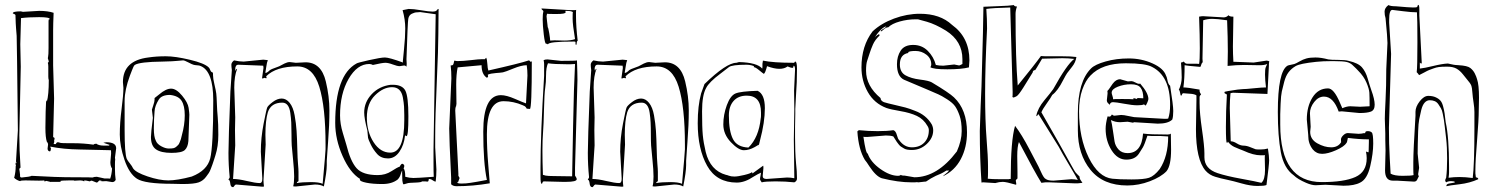

<svg xmlns="http://www.w3.org/2000/svg" viewBox="-20 -755 6174 795"><path d="M404 -5 394 -8Q390 -8 387 -3.5Q384 1 380 1L360 -7Q356 -7 352 -4Q335 -8 329 -8V-4Q322 -8 312 -8L293 -7H286V-8H266Q236 -8 227 -5H230Q232 -5 232 -4L230 -2H190L188 -1V-2L172 -6L166 -4Q163 -4 163 -5.5Q163 -7 164 -8Q157 -7 141 -7L85 -8Q64 -8 64 -5Q60 -5 50.5 -10Q41 -15 38 -20V-21L39 -20Q45 -43 45 -67H46H45Q46 -68 46 -69L44 -77Q45 -79 46 -83V-77L49 -86L46 -83L54 -215Q50 -591 49 -606.5Q48 -622 46.5 -637.5Q45 -653 44 -693Q42 -696 37.5 -697.5Q33 -699 33 -700Q33 -708 66 -708Q67 -708 75 -706L142 -710Q178 -710 202 -702Q200 -654 200 -630V-484L204 -347L200 -187Q206 -186 206 -181L204 -172Q204 -169 205 -168L202 -160Q204 -158 206.5 -158.5Q209 -159 211 -158Q214 -166 219 -166Q224 -166 228 -164Q232 -162 264 -162H284Q326 -162 367 -156Q371 -160 379 -160Q388 -152 412 -152H431L434 -155L408 -164Q418 -166 420 -166Q461 -166 461 -141L456 -102L457 -95Q456 -88 456 -75V-56Q456 -31 459 -10Q454 -1 445 -1L420 -5Q411 -5 396 -4Q397 -5 404 -5ZM381 -23 413 -16H426Q435 -16 436 -15Q442 -30 444 -57Q437 -67 437 -83L440 -119Q440 -132 439 -133Q416 -134 375.5 -134.5Q335 -135 310 -136Q242 -137 188 -148Q190 -141 191 -141Q191 -132 187 -128Q177 -129 177 -140L179 -156Q179 -163 174 -168Q168 -186 168 -225.5Q168 -265 169 -292L171 -340Q172 -340 174 -334Q182 -362 182 -423Q180 -429 180 -438V-480Q180 -489 178 -495Q182 -498 182 -501L178 -514Q178 -515 179 -519Q181 -527 181 -557V-667Q181 -674 183 -676L185 -674L186 -676Q186 -684 142 -684Q98 -684 67 -680Q64 -575 64 -572L66 -479L60 -195Q60 -136 65 -61Q60 -58 60 -54L62 -41V-38Q63 -36 63 -32V-26Q63 -20 70 -20Q104 -23 111 -27Q211 -21 287 -21Q363 -21 363 -20Q370 -23 381 -23Z M491 -391 489 -415Q489 -504 594 -517Q627 -522 666.5 -522Q706 -522 766.5 -507.5Q827 -493 844 -476Q847 -474 850.5 -465Q854 -456 859 -456Q862 -454 862 -450V-444Q862 -430 868 -405Q874 -380 875.5 -367.5Q877 -355 878 -325.5Q879 -296 881.5 -270Q884 -244 884 -196.5Q884 -149 872 -112Q871 -109 866.5 -94.5Q862 -80 860 -75Q858 -70 853.5 -57.5Q849 -45 844.5 -38.5Q840 -32 834 -24Q822 -7 803 0Q784 7 735 7L693 6Q579 6 547 -15Q515 -36 495.5 -93Q476 -150 476 -198Q476 -246 483.5 -304.5Q491 -363 491 -391ZM863 -340Q863 -461 810 -482Q806 -484 797.5 -484.5Q789 -485 782.5 -486.5Q776 -488 760 -496.5Q744 -505 738 -505Q732 -505 715 -503Q698 -501 653 -500Q558 -499 538 -486Q533 -482 526.5 -464Q520 -446 518 -442Q496 -383 496 -337V-217Q496 -119 505 -97Q509 -89 518 -78Q527 -67 531 -58Q542 -41 591 -24.5Q640 -8 677 -8Q714 -8 774 -24Q838 -49 850.5 -99.5Q863 -150 863 -340ZM613 -267 609 -301Q610 -306 615 -320Q620 -334 620 -343V-349Q624 -352 639 -364Q667 -388 688.5 -388Q710 -388 734 -359Q758 -330 761 -308.5Q764 -287 764 -280L760 -171Q758 -146 745.5 -134Q733 -122 690 -122Q647 -122 626 -136.5Q605 -151 605 -188Q605 -203 613 -267ZM733 -195Q745 -238 745 -277.5Q745 -317 732 -337.5Q719 -358 684 -362Q649 -362 637 -342Q621 -316 620 -294Q617 -259 617 -223.5Q617 -188 625 -173Q630 -159 647.5 -149.5Q665 -140 678.5 -140Q692 -140 698.5 -141.5Q705 -143 710 -147.5Q715 -152 718 -155Q721 -158 724.5 -167Q728 -176 729 -179Q730 -182 733 -195Z M1080 -156 1071 -9Q1071 1 1073 17Q1072 18 1066 18L957 9Q953 10 950 15Q947 20 945 20Q935 20 933.5 5Q932 -10 926 -11Q926 -13 928.5 -15.5Q931 -18 931 -22Q926 -71 926 -122Q926 -173 934 -376L940 -465Q938 -479 938 -487.5Q938 -496 949 -505Q971 -500 989 -500L1070 -508Q1075 -508 1089 -506Q1085 -497 1082.5 -478Q1080 -459 1079 -456V-453Q1086 -453 1098 -465Q1104 -469 1117.5 -473.5Q1131 -478 1136 -480.5Q1141 -483 1147.5 -486.5Q1154 -490 1158 -492Q1170 -498 1180 -498L1205 -495L1245 -497Q1310 -497 1329 -418Q1344 -356 1344 -297.5Q1344 -239 1338.5 -168Q1333 -97 1333 -89V-71Q1333 -43 1321 17Q1307 9 1284 9L1207 17H1200Q1195 17 1194 16Q1198 3 1198 -24Q1198 -51 1193.5 -94Q1189 -137 1188 -152.5Q1187 -168 1187 -198Q1187 -228 1186 -247.5Q1185 -267 1182 -288Q1176 -330 1149 -330Q1102 -330 1089 -290Q1079 -256 1079 -197ZM1316 6Q1328 -126 1328 -137V-155Q1328 -312 1302 -396Q1276 -480 1211 -480Q1123 -480 1082 -439L1084 -433Q1083 -432 1083 -431Q1077 -431 1077 -433L1067 -430Q1066 -430 1065 -431L1071 -474L1070 -483L967 -487Q954 -487 954 -468Q955 -467 955 -465Q955 -463 956 -462Q957 -463 957.5 -466.5Q958 -470 962 -470Q950 -441 950 -392L954 -269L953 -216L954 -153L945 -14Q967 -14 1002.5 -5.5Q1038 3 1056 3Q1066 3 1066 -14Q1066 -17 1066 -18L1060 -127Q1060 -184 1071.5 -243Q1083 -302 1086.5 -310Q1090 -318 1109 -332.5Q1128 -347 1146.5 -347Q1165 -347 1179.5 -329Q1194 -311 1200 -277.5Q1206 -244 1208 -213.5Q1210 -183 1211 -140Q1212 -97 1214 -75.5Q1216 -54 1216 -43V-6Q1216 -4 1212.5 -2.5Q1209 -1 1209 3Q1232 -1 1266.5 -1Q1301 -1 1316 6Z M1749 -3 1741 -4H1727Q1727 0 1700.5 1Q1674 2 1670 3Q1666 4 1663 5Q1660 6 1658 6.5Q1656 7 1654.5 7.5Q1653 8 1652 8H1651Q1648 8 1646 -7L1645 -40Q1645 -48 1646 -49Q1642 -45 1639 -33.5Q1636 -22 1627 -12Q1603 7 1563 7Q1523 7 1496.5 1.5Q1470 -4 1470 -11Q1470 -13 1471 -14Q1429 -40 1398.5 -109Q1368 -178 1368 -246Q1368 -444 1456 -492Q1459 -495 1508 -506Q1557 -517 1574 -517Q1591 -517 1649 -496Q1648 -497 1648 -501Q1648 -505 1653 -553Q1658 -601 1658 -637.5Q1658 -674 1647 -713L1672 -718Q1692 -718 1724 -712.5Q1756 -707 1770.5 -707Q1785 -707 1788.5 -712.5Q1792 -718 1796 -718Q1795 -671 1795 -614Q1795 -557 1788.5 -413.5Q1782 -270 1782 -192V-145L1787 -53Q1787 -27 1784 -3Q1779 -3 1771.5 -8.5Q1764 -14 1756 -14Q1755 -13 1754.5 -8Q1754 -3 1749 -3ZM1654 -484 1635 -481Q1625 -481 1606.5 -488Q1588 -495 1575.5 -495Q1563 -495 1524 -486Q1517 -490 1509 -490Q1459 -490 1423.5 -428.5Q1388 -367 1388 -277Q1388 -242 1399.5 -204.5Q1411 -167 1414 -156Q1431 -87 1456.5 -58.5Q1482 -30 1544 -30Q1576 -30 1600.5 -46Q1625 -62 1635 -65Q1641 -77 1646 -77Q1654 -74 1654 -68Q1654 -62 1651 -58Q1658 -50 1658 -23Q1676 -18 1692 -18Q1708 -18 1776 -23Q1775 -42 1775 -79V-135L1784 -696L1720 -705L1708 -704H1707Q1697 -704 1685 -698Q1673 -692 1670.5 -677Q1668 -662 1663 -510L1664 -490Q1664 -488 1663.5 -484Q1663 -480 1663 -479Q1658 -484 1654 -484ZM1663 -191 1659 -194Q1657 -194 1657 -193Q1653 -155 1634 -127Q1615 -99 1586.5 -99Q1558 -99 1541.5 -117.5Q1525 -136 1515 -157Q1505 -178 1504 -184Q1503 -190 1502.5 -199Q1502 -208 1501 -215Q1488 -265 1488 -289Q1488 -332 1519 -365Q1550 -398 1598 -404H1606Q1646 -404 1658.5 -379.5Q1671 -355 1671 -273Q1671 -191 1663 -191ZM1654 -257Q1654 -260 1654 -279Q1654 -298 1653 -314Q1652 -330 1648 -352Q1640 -394 1603.5 -394Q1567 -394 1533 -360.5Q1499 -327 1499 -268Q1499 -209 1527 -166Q1555 -123 1596 -123Q1654 -123 1654 -257Z M1861 -504 1873 -502Q1897 -502 1930 -506Q1963 -510 1977 -510H1988L1990 -513L1993 -516Q1997 -509 1998 -490Q1999 -471 2002 -463Q2131 -492 2170 -505Q2173 -504 2174.5 -501.5Q2176 -499 2177 -499Q2177 -500 2179 -500Q2181 -500 2182 -501Q2182 -304 2174 -304L2161 -305Q2160 -306 2159.5 -307.5Q2159 -309 2158 -310Q2154 -316 2145 -319Q2106 -336 2065 -336Q1996 -336 1996 -199Q1996 -140 2001.5 -75.5Q2007 -11 2008 4Q1938 16 1870 16Q1856 16 1848 8V-20Q1840 -182 1840 -223L1849 -431Q1849 -460 1846 -484Q1854 -484 1856 -487Q1858 -490 1859 -495.5Q1860 -501 1861 -504ZM2158 -327 2164 -442Q2164 -464 2161 -485Q2139 -485 2105 -471Q2071 -457 2062.5 -455.5Q2054 -454 2033 -452.5Q2012 -451 2000 -446V-444L2001 -440Q2001 -435 1996 -433Q1974 -447 1974 -485L1875 -476Q1869 -447 1869 -405L1870 -325L1868 -312V-316Q1865 -308 1865 -297L1871 -176Q1872 -153 1874 -118Q1878 -46 1878 -36V-27L1883 -18L1876 1Q1874 1 1872 -3V-1Q1872 5 1891 5Q1910 5 1928 2Q1949 -1 1996 -10Q1981 -81 1981 -210Q1981 -361 2054 -361Q2077 -361 2112.5 -345.5Q2148 -330 2158 -327Z M2247 -509 2303 -503Q2367 -503 2369 -505Q2371 -451 2371 -423L2361 -61V-28Q2362 -26 2365 -21.5Q2368 -17 2368 -13Q2368 -2 2324 -2H2309L2231 -4Q2227 -3 2226 1.5Q2225 6 2223 6Q2218 6 2218 -23V-59Q2218 -199 2233 -441V-490Q2233 -496 2231 -506Q2237 -509 2247 -509ZM2272 -26 2341 -25H2349Q2350 -71 2353 -235Q2356 -399 2361 -490Q2354 -489 2343 -489H2325Q2276 -489 2249 -493Q2241 -475 2241 -444.5Q2241 -414 2237.5 -391Q2234 -368 2232.5 -303Q2231 -238 2228.5 -206.5Q2226 -175 2226 -131Q2226 -87 2228 -31L2232 -30Q2233 -30 2239 -28Q2249 -26 2272 -26ZM2222 -720 2342 -713H2354Q2364 -713 2366 -714Q2365 -713 2365 -703V-689Q2365 -644 2372 -586Q2368 -584 2368 -578Q2368 -572 2366 -569Q2363 -569 2363 -574V-580Q2363 -583 2358 -583Q2249 -583 2249 -571Q2246 -574 2243 -574H2241Q2236 -574 2231.5 -612.5Q2227 -651 2227 -674.5Q2227 -698 2230 -707Q2230 -711 2226 -713.5Q2222 -716 2222 -720ZM2321 -710 2322 -704Q2322 -697 2284 -697Q2246 -697 2245 -698L2243 -688Q2244 -678 2245 -668Q2246 -658 2247 -651.5Q2248 -645 2248 -642Q2250 -642 2254 -618.5Q2258 -595 2258 -587L2276 -588L2316 -587Q2345 -587 2361 -593Q2351 -653 2351 -678.5Q2351 -704 2352 -705Q2345 -710 2325 -710Z M2568 -156 2559 -9Q2559 1 2561 17Q2560 18 2554 18L2445 9Q2441 10 2438 15Q2435 20 2433 20Q2423 20 2421.5 5Q2420 -10 2414 -11Q2414 -13 2416.5 -15.5Q2419 -18 2419 -22Q2414 -71 2414 -122Q2414 -173 2422 -376L2428 -465Q2426 -479 2426 -487.5Q2426 -496 2437 -505Q2459 -500 2477 -500L2558 -508Q2563 -508 2577 -506Q2573 -497 2570.5 -478Q2568 -459 2567 -456V-453Q2574 -453 2586 -465Q2592 -469 2605.5 -473.5Q2619 -478 2624 -480.5Q2629 -483 2635.5 -486.5Q2642 -490 2646 -492Q2658 -498 2668 -498L2693 -495L2733 -497Q2798 -497 2817 -418Q2832 -356 2832 -297.5Q2832 -239 2826.5 -168Q2821 -97 2821 -89V-71Q2821 -43 2809 17Q2795 9 2772 9L2695 17H2688Q2683 17 2682 16Q2686 3 2686 -24Q2686 -51 2681.5 -94Q2677 -137 2676 -152.5Q2675 -168 2675 -198Q2675 -228 2674 -247.5Q2673 -267 2670 -288Q2664 -330 2637 -330Q2590 -330 2577 -290Q2567 -256 2567 -197ZM2804 6Q2816 -126 2816 -137V-155Q2816 -312 2790 -396Q2764 -480 2699 -480Q2611 -480 2570 -439L2572 -433Q2571 -432 2571 -431Q2565 -431 2565 -433L2555 -430Q2554 -430 2553 -431L2559 -474L2558 -483L2455 -487Q2442 -487 2442 -468Q2443 -467 2443 -465Q2443 -463 2444 -462Q2445 -463 2445.5 -466.5Q2446 -470 2450 -470Q2438 -441 2438 -392L2442 -269L2441 -216L2442 -153L2433 -14Q2455 -14 2490.5 -5.5Q2526 3 2544 3Q2554 3 2554 -14Q2554 -17 2554 -18L2548 -127Q2548 -184 2559.5 -243Q2571 -302 2574.5 -310Q2578 -318 2597 -332.5Q2616 -347 2634.5 -347Q2653 -347 2667.5 -329Q2682 -311 2688 -277.5Q2694 -244 2696 -213.5Q2698 -183 2699 -140Q2700 -97 2702 -75.5Q2704 -54 2704 -43V-6Q2704 -4 2700.5 -2.5Q2697 -1 2697 3Q2720 -1 2754.5 -1Q2789 -1 2804 6Z M3276 -80Q3280 -46 3280 -16Q3280 -5 3269 0Q3233 -4 3191 -4Q3149 -4 3134 0Q3127 -9 3127 -13.5Q3127 -18 3129 -27Q3131 -36 3131 -40Q3119 -35 3101 -24Q3064 1 3031 1Q2947 1 2908 -68.5Q2869 -138 2869 -245Q2869 -317 2883 -368L2897 -407Q2988 -495 3029 -495L3040 -498Q3115 -496 3136 -471Q3137 -472 3137 -480V-491Q3137 -494 3139 -504Q3181 -495 3268 -495Q3269 -495 3270 -497.5Q3271 -500 3273 -500Q3280 -500 3280 -470Q3280 -440 3279 -414.5Q3278 -389 3276 -361Q3274 -333 3273 -304V-284L3272 -230V-185Q3272 -125 3276 -81ZM3269 -302 3268 -380 3272 -466Q3272 -481 3267 -483Q3265 -483 3265 -478.5Q3265 -474 3260 -474Q3255 -474 3241 -480Q3228 -470 3207 -470Q3186 -470 3156 -481Q3155 -478 3153 -470Q3149 -455 3143 -449Q3138 -452 3123 -464.5Q3108 -477 3101 -477L3102 -480Q3102 -482 3091.5 -484.5Q3081 -487 3072 -487Q3010 -487 2998 -477Q2986 -467 2963 -450Q2916 -415 2904 -391Q2887 -361 2887 -294Q2887 -227 2890 -195.5Q2893 -164 2902 -126Q2921 -49 2986 -31Q2989 -31 2998 -27.5Q3007 -24 3021 -24Q3035 -24 3062 -30.5Q3089 -37 3093 -42Q3095 -42 3095 -39.5Q3095 -37 3096 -37Q3138 -68 3140 -69Q3141 -68 3141 -59L3138 -26Q3138 -14 3154 -14L3239 -20Q3254 -20 3269 -17Q3267 -129 3267 -178ZM3127 -174 3121 -149H3122V-156Q3118 -154 3105 -146Q3082 -133 3060 -133Q3038 -133 3006.5 -166Q2975 -199 2975 -239.5Q2975 -280 2989.5 -319.5Q3004 -359 3025.5 -368Q3047 -377 3117 -379Q3147 -365 3147 -307Q3147 -249 3127 -174ZM3131 -278V-289Q3131 -359 3072 -359Q3037 -359 3017.5 -337Q2998 -315 2998 -277Q2998 -212 3015 -179Q3032 -146 3079 -144Q3122 -186 3130 -266Q3131 -268 3131 -278Z M3810 -3 3783 0Q3778 0 3777 -1Q3775 0 3765 0H3754Q3699 0 3631 -17Q3607 -25 3580 -66Q3568 -85 3561 -93Q3535 -136 3530 -211L3536 -216Q3575 -212 3614.5 -212Q3654 -212 3679 -216Q3689 -213 3693.5 -196Q3698 -179 3703 -175Q3724 -145 3756 -145Q3788 -145 3807 -164.5Q3826 -184 3826 -216Q3826 -225 3820 -234Q3804 -262 3776.5 -275Q3749 -288 3708 -295Q3667 -302 3650 -308Q3600 -327 3573.5 -373.5Q3547 -420 3547 -476Q3547 -565 3593 -625Q3628 -658 3681.5 -678Q3735 -698 3789 -698Q3873 -698 3922 -652Q3994 -600 3994 -505Q3994 -498 3992 -476Q3961 -468 3902.5 -468Q3844 -468 3832 -477Q3836 -481 3836 -488Q3836 -513 3816 -528.5Q3796 -544 3770.5 -544Q3745 -544 3739 -538L3743 -536Q3706 -531 3706 -488Q3706 -456 3729.5 -443Q3753 -430 3789.5 -425.5Q3826 -421 3838 -414Q3910 -371 3930 -352Q3984 -301 3984 -207Q3984 -145 3958.5 -96.5Q3933 -48 3884 -25Q3887 -29 3896.5 -36Q3906 -43 3910 -49H3899Q3883 -39 3876 -36L3855 -27Q3834 -17 3814 -3ZM3931 -488 3951 -484H3952Q3953 -485 3955 -485L3965 -490V-510Q3965 -585 3897 -628Q3853 -655 3817.5 -665Q3782 -675 3781 -675H3770Q3738 -675 3705.5 -666Q3673 -657 3658 -642Q3649 -642 3639.5 -633.5Q3630 -625 3628.5 -625Q3627 -625 3627 -627Q3627 -629 3631 -631.5Q3635 -634 3641 -637.5Q3647 -641 3650 -646Q3636 -643 3619 -623Q3602 -603 3602 -596Q3602 -604 3620 -614L3622 -608Q3603 -590 3594.5 -570.5Q3586 -551 3580.5 -533.5Q3575 -516 3570.5 -503Q3566 -490 3566 -462Q3566 -399 3626 -349Q3626 -338 3640 -332Q3656 -327 3683 -321Q3710 -315 3728.5 -310Q3747 -305 3769 -296Q3815 -279 3838 -240Q3844 -228 3844 -215Q3844 -184 3817.5 -159Q3791 -134 3756 -134Q3734 -134 3724.5 -139.5Q3715 -145 3710.5 -148Q3706 -151 3700.5 -158Q3695 -165 3693 -168Q3681 -186 3679 -190Q3668 -194 3648 -194L3572 -188H3563Q3556 -188 3555 -189Q3565 -119 3573 -119Q3585 -84 3625 -55.5Q3665 -27 3699 -27Q3706 -27 3710 -31Q3713 -28 3720 -28H3725L3766 -21Q3861 -21 3942 -128Q3962 -173 3962 -212Q3962 -251 3953.5 -275.5Q3945 -300 3935 -314.5Q3925 -329 3901.5 -344Q3878 -359 3865 -364.5Q3852 -370 3820 -384L3723 -425Q3694 -439 3694 -489Q3694 -522 3709.5 -545.5Q3725 -569 3761 -569Q3797 -569 3821.5 -544.5Q3846 -520 3855 -486Q3869 -483 3886 -483Z M4186 -7 4188 6Q4188 9 4187 10Q4146 -2 4132 -2Q4118 -2 4101 3Q4060 0 4052.5 0Q4045 0 4044 1Q4037 -100 4037 -213Q4041 -338 4044 -397Q4052 -674 4052 -727Q4063 -728 4112 -729.5Q4161 -731 4178 -734Q4180 -728 4191 -728Q4185 -712 4185 -697Q4185 -511 4194 -401Q4265 -488 4290 -523Q4297 -522 4307 -522H4376Q4416 -522 4437 -519Q4434 -497 4419 -478.5Q4404 -460 4398.5 -452Q4393 -444 4382 -423Q4360 -379 4337 -362Q4331 -350 4314 -326.5Q4297 -303 4292 -290Q4344 -199 4360 -171Q4376 -143 4386.5 -123.5Q4397 -104 4404 -92Q4411 -80 4416 -70.5Q4421 -61 4424.5 -55.5Q4428 -50 4429.5 -47Q4431 -44 4433.5 -41Q4436 -38 4441 -33L4450 -24Q4450 -15 4455 -8.5Q4460 -2 4462 2Q4448 4 4444 4H4426L4326 0H4308Q4306 0 4292 2Q4264 -43 4199 -167Q4192 -148 4192 -109L4193 -43V-18Q4193 -14 4190 -13Q4186 -11 4186 -7ZM4173 -374 4163 -724Q4088 -722 4064 -718Q4067 -676 4067 -637Q4059 -480 4059 -367Q4059 -254 4065 -180Q4071 -106 4071 -65V-40Q4071 -24 4070 -15Q4088 -13 4119 -13H4157Q4158 -14 4165 -14Q4165 -174 4183 -234Q4210 -199 4243 -136Q4276 -73 4280.5 -64.5Q4285 -56 4290 -44Q4302 -17 4310 -14Q4319 -7 4342 -7L4416 -13Q4430 -13 4443 -10Q4431 -32 4404 -77Q4377 -122 4364 -147L4280 -282Q4278 -282 4276 -278Q4274 -274 4273 -274L4271 -276Q4277 -307 4304.5 -340Q4332 -373 4341 -386Q4398 -489 4428 -511Q4404 -514 4379 -514L4295 -512Q4267 -464 4265.5 -464Q4264 -464 4264 -465Q4256 -462 4256 -455L4217 -392Q4198 -362 4190 -357Q4182 -352 4175 -351Q4175 -353 4172 -353Q4173 -354 4173 -374Z M4671 -247 4649 -251 4618 -249Q4597 -249 4580 -258Q4584 -244 4588 -215.5Q4592 -187 4595 -169Q4598 -151 4611.5 -136Q4625 -121 4649 -121Q4707 -121 4713 -202Q4741 -198 4815 -198Q4824 -198 4828 -202L4829 -135Q4829 -69 4810 -46Q4787 -22 4741 -4.5Q4695 13 4648 13Q4548 13 4495.5 -51.5Q4443 -116 4443 -215V-286Q4443 -418 4498 -472Q4514 -488 4558 -500.5Q4602 -513 4654 -513Q4706 -513 4752 -492.5Q4798 -472 4808 -442Q4811 -437 4813 -427Q4817 -405 4825 -400Q4838 -319 4838 -295.5Q4838 -272 4834 -260Q4817 -243 4774 -243L4676 -249ZM4566 -273 4574 -272Q4579 -272 4584 -281Q4589 -276 4595 -276L4622 -279Q4633 -279 4653 -274.5Q4673 -270 4676 -270L4802 -263Q4815 -263 4817 -264Q4825 -286 4825 -321Q4825 -440 4750 -478Q4723 -493 4642 -493Q4543 -493 4495 -442Q4475 -422 4461.5 -384Q4448 -346 4448 -294Q4448 -184 4488 -102.5Q4528 -21 4586 -15Q4613 -12 4665 -12Q4717 -12 4738 -19Q4759 -26 4782 -55Q4817 -108 4817 -190Q4791 -192 4783 -192H4747Q4738 -192 4731 -193Q4719 -156 4712 -144.5Q4705 -133 4696 -119Q4680 -94 4643.5 -94Q4607 -94 4582.5 -133Q4558 -172 4558 -222Q4558 -243 4566 -273ZM4650 -418 4665 -419Q4671 -419 4681 -413.5Q4691 -408 4695.5 -408Q4700 -408 4701 -409Q4735 -370 4735 -345Q4735 -340 4730 -329Q4725 -318 4723.5 -318Q4722 -318 4717 -323Q4710 -319 4689.5 -319Q4669 -319 4634.5 -325.5Q4600 -332 4588.5 -332Q4577 -332 4575 -321Q4574 -322 4571 -325Q4563 -331 4563 -340L4566 -368Q4566 -377 4565 -378Q4571 -384 4576 -392L4587 -408Q4601 -427 4618 -427ZM4694 -349 4714 -348Q4714 -377 4703 -391.5Q4692 -406 4663 -406Q4634 -406 4608.5 -396Q4583 -386 4583 -371Q4583 -367 4586 -358.5Q4589 -350 4589 -344Q4590 -345 4626 -345Q4662 -345 4673 -344Q4674 -345 4674 -346Q4673 -346 4673 -347V-349Q4686 -346 4687 -345Q4687 -349 4694 -349Z M5072 -308 5076 -170Q5087 -170 5101.5 -161Q5116 -152 5129 -152Q5142 -152 5158.5 -145Q5175 -138 5179 -137Q5183 -136 5199 -136Q5215 -136 5230 -140Q5235 -108 5235 -91Q5235 -74 5224 11Q5216 15 5187 15Q5158 15 5121 4.5Q5084 -6 5064.5 -10Q5045 -14 5035.5 -16.5Q5026 -19 5012 -23Q4988 -30 4972 -48Q4932 -94 4932 -220L4934 -339V-360Q4926 -366 4905.5 -367Q4885 -368 4879 -369Q4875 -368 4874 -363.5Q4873 -359 4870.5 -359Q4868 -359 4866.5 -370Q4865 -381 4861 -383Q4873 -408 4873 -434.5Q4873 -461 4870 -497Q4871 -497 4873 -496L4881 -500Q4882 -500 4885.5 -495.5Q4889 -491 4898 -491H4935Q4944 -491 4945 -490Q4948 -505 4948 -554.5Q4948 -604 4945 -686Q4955 -688 4961 -688L5047 -683Q5058 -683 5067 -692Q5070 -686 5087 -686Q5085 -592 5085 -562.5Q5085 -533 5087 -499H5095L5171 -496L5224 -504Q5232 -504 5236 -500Q5235 -499 5235 -498L5234 -490V-483L5228 -366L5087 -371Q5081 -371 5075 -369Q5072 -339 5072 -308ZM4959 -512 4960 -497Q4956 -495 4954 -487.5Q4952 -480 4950 -478Q4891 -483 4885 -485Q4885 -429 4880 -393Q4897 -393 4947 -384V-380Q4947 -372 4953 -365Q4953 -363 4950 -360.5Q4947 -358 4947 -352V-328Q4947 -287 4957 -218.5Q4967 -150 4967 -120V-104Q4967 -56 5022 -38Q5058 -26 5118.5 -15Q5179 -4 5203 2Q5218 -11 5218 -52L5217 -96V-104Q5217 -112 5218 -113Q5217 -112 5209 -112H5200Q5170 -112 5129 -131Q5124 -133 5110 -138.5Q5096 -144 5090 -147Q5074 -155 5064 -169V-167Q5064 -164 5060 -164Q5056 -164 5056 -229Q5056 -294 5060 -362Q5060 -365 5055 -366.5Q5050 -368 5050 -372L5051 -375L5065 -378Q5113 -386 5125.5 -386Q5138 -386 5171.5 -389.5Q5205 -393 5222 -393Q5218 -424 5218 -446Q5218 -468 5220.5 -475Q5223 -482 5225 -485.5Q5227 -489 5227 -490Q5214 -484 5189.5 -485Q5165 -486 5132 -486Q5099 -486 5063 -482L5064 -542Q5064 -598 5061 -671Q5019 -677 4999.5 -677Q4980 -677 4962 -671Q4959 -540 4959 -512ZM5151 0Q5155 0 5156 -1Q5151 -1 5151 0Z M5561 -204 5605 -201Q5617 -201 5629 -204L5631 -203Q5633 -203 5633.5 -207.5Q5634 -212 5644 -212Q5654 -212 5660 -206.5Q5666 -201 5666 -160.5Q5666 -120 5653.5 -66.5Q5641 -13 5612 1Q5588 14 5543 14L5468 10L5428 12Q5411 12 5388 2Q5353 -13 5337 -29Q5296 -58 5283.5 -124.5Q5271 -191 5271 -291Q5271 -459 5311 -483Q5315 -485 5324 -486.5Q5333 -488 5339.5 -490Q5346 -492 5360.5 -500.5Q5375 -509 5389.5 -513Q5404 -517 5427 -517Q5450 -517 5480 -509Q5491 -507 5521 -507Q5551 -507 5564 -503Q5604 -494 5619.5 -476Q5635 -458 5643 -430Q5651 -402 5658 -382Q5672 -344 5672 -321.5Q5672 -299 5656.5 -293Q5641 -287 5609 -287L5536 -294L5523 -293Q5501 -355 5462 -355Q5439 -355 5421.5 -332.5Q5404 -310 5404 -286L5407 -230L5405 -209Q5405 -178 5434.5 -161.5Q5464 -145 5492 -145Q5520 -145 5533 -166Q5533 -168 5532.5 -176.5Q5532 -185 5541.5 -194.5Q5551 -204 5561 -204ZM5638 -127 5646 -124V-125Q5647 -126 5647 -127L5648 -167V-178Q5608 -178 5561 -184Q5560 -181 5559 -174.5Q5558 -168 5556 -164Q5546 -148 5512 -133Q5478 -118 5454.5 -118Q5431 -118 5416 -136Q5397 -160 5397 -192V-195L5391 -260Q5391 -314 5414.5 -351.5Q5438 -389 5479 -389Q5503 -389 5528 -330L5538 -307Q5557 -315 5571 -315L5612 -313Q5617 -313 5651 -315Q5651 -355 5650 -371Q5649 -387 5638 -413Q5627 -439 5604 -462Q5602 -464 5595 -471.5Q5588 -479 5584 -482Q5573 -494 5557.5 -498Q5542 -502 5499 -502Q5456 -502 5430 -499Q5363 -492 5345 -481.5Q5327 -471 5315.5 -456Q5304 -441 5297.5 -416.5Q5291 -392 5287.5 -376Q5284 -360 5282.5 -325.5Q5281 -291 5281 -282V-239Q5281 -1 5453 -1Q5545 -1 5592 -22Q5639 -43 5639 -100Q5639 -112 5636 -127Z M6104 -350 6103 -300Q6103 -260 6096 -174Q6089 -88 6089 -53V-37Q6089 -35 6091 -21Q6092 -20 6095 -20Q6101 -18 6101 -13Q6066 3 6023 8Q5980 13 5969 16V14Q5969 6 5985.5 4Q6002 2 6005 -1Q6001 -5 5988.5 -5Q5976 -5 5968 0Q5964 -4 5964 -8Q5964 -12 5968 -19Q5972 -50 5972 -98.5Q5972 -147 5968 -181Q5964 -215 5962 -233Q5960 -251 5958.5 -259.5Q5957 -268 5954 -283.5Q5951 -299 5946.5 -306.5Q5942 -314 5936 -323Q5930 -332 5921 -336Q5912 -340 5900 -340Q5888 -340 5879 -330Q5870 -320 5865 -300Q5860 -280 5856.5 -261.5Q5853 -243 5852 -212Q5850 -152 5850 -119L5856 -60L5852 -34Q5852 -30 5855 -25Q5854 -23 5851.5 -18.5Q5849 -14 5848 -11Q5844 -3 5835 -3L5764 -7H5747Q5715 -7 5715 -49L5717 -132L5716 -175V-202L5714 -263Q5714 -283 5717 -340.5Q5720 -398 5720 -468L5725 -577Q5725 -598 5717 -680Q5713 -692 5713 -707Q5713 -722 5729 -734Q5738 -729 5760 -729Q5816 -724 5830.5 -724Q5845 -724 5847 -725.5Q5849 -727 5849.5 -730Q5850 -733 5852 -735Q5857 -735 5857 -717V-690L5867 -493L5864 -492Q5863 -492 5859 -496V-471Q5878 -473 5915 -482Q5952 -491 5975 -492L5999 -487Q6003 -486 6020 -485Q6056 -483 6068 -473.5Q6080 -464 6086.5 -451Q6093 -438 6096 -427Q6104 -404 6104 -350ZM5740 -532 5731 -226Q5731 -160 5734.5 -98.5Q5738 -37 5738 -36Q5753 -27 5787.5 -27Q5822 -27 5833 -30Q5832 -39 5832 -56V-83Q5832 -132 5841 -276V-292Q5841 -313 5858.5 -335.5Q5876 -358 5894 -358Q5912 -358 5925 -352Q5938 -346 5945 -337.5Q5952 -329 5956 -312Q5962 -291 5966 -249Q5980 -187 5980 -64V-41Q5980 -33 5978 -19Q6000 -22 6023.5 -22Q6047 -22 6078 -18Q6085 -74 6085 -221V-291Q6085 -308 6081.5 -330Q6078 -352 6076.5 -372.5Q6075 -393 6072.5 -399.5Q6070 -406 6066 -411.5Q6062 -417 6056.5 -423.5Q6051 -430 6038 -446.5Q6025 -463 6010.5 -471Q5996 -479 5972.5 -479Q5949 -479 5938 -477.5Q5927 -476 5915 -471.5Q5903 -467 5897.5 -465Q5892 -463 5876.5 -454.5Q5861 -446 5856 -444Q5848 -455 5846 -456Q5849 -477 5849 -579.5Q5849 -682 5847 -704Q5824 -704 5790 -708.5Q5756 -713 5745 -714Q5732 -714 5732 -674V-661Z"/></svg>

Font: Londrina Sketch
Style: Regular
Weight: 400
Designer: Marcelo Magalhaes
Foundry: Marcelo Magalhaes
Version: Version 1.001 2011